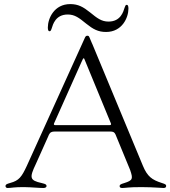

<svg xmlns="http://www.w3.org/2000/svg" viewBox="-20 -920 837 944"><path d="M397.7 -735.1 394.2 -727.3 111.5 -103.7C86.6 -50.4 73.5 -32 30.5 -20.6C10.3 -14.9 7.1 -12.1 7.1 -5C7.1 0.7 11.4 4.3 17.8 4.3C35.5 4.3 51.1 -0.7 99.4 0C141.3 0.7 168.7 4.3 193.2 4.3C203.1 4.3 208.8 0.4 208.8 -5C208.8 -12.1 206.3 -14.9 185.4 -19.9C125.4 -33 123.9 -45.8 156.2 -113.6L217.3 -250L217.7 -251.1L220.5 -257.5C226.6 -269.5 233.3 -273.4 250.7 -273.4H519.9C537.6 -273.4 542.6 -269.9 547.9 -258.9L620 -83.8C634.2 -41.5 634.2 -33.4 590.9 -19.9C571 -14.2 568.2 -11 568.2 -5C568.2 1.4 572.1 4.3 581 4.3C598.4 4.3 610.8 -0.4 677.6 0C742.2 0.4 767.8 4.3 784.1 4.3C793 4.3 797.2 0.7 796.9 -5.7C797.2 -11.7 794.7 -14.6 774.9 -20.6C726.9 -35.9 704.5 -52.2 682.5 -105.1L433.2 -705.3H432.9L419.7 -736.5C416.9 -743.3 414.4 -744.3 409.1 -744.3C404.5 -744.3 400.6 -741.8 397.7 -735.1ZM215.2 -784.8C215.2 -772 218 -766.3 223.7 -766.3C229.4 -766.3 231.5 -772.7 234.4 -781.2C240.1 -799 252.8 -848.7 313.2 -848.7C348 -848.7 369.3 -831.7 403.4 -804C437.5 -776.6 462.4 -762.8 501.4 -762.8C580.3 -762.8 611.5 -833.1 611.5 -877.8C611.5 -890.6 608.7 -896.3 603 -896.3C597.3 -896.3 595.2 -889.9 592.3 -881.4C586.6 -863.6 573.9 -813.9 513.5 -813.9C478.7 -813.9 457.4 -831 423.3 -858.7C389.2 -886 364.3 -899.9 325.3 -899.9C246.4 -899.9 215.2 -829.5 215.2 -784.8ZM245.7 -313.2 381.7 -617.5 386.7 -628.2C389.6 -634.2 391.7 -634.9 394.2 -631.4L525.6 -312.5C527.3 -306.8 524.9 -305 517.8 -304.7H252.8C245.7 -304.7 243.3 -307.2 245.7 -313.2Z"/></svg>

Font: Margiela Serif Light
Style: Regular
Weight: 300
Designer: Andreas Faust, Stefan Endress
Version: Version 1.002;FEAKit 1.0